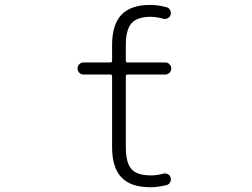

<svg xmlns="http://www.w3.org/2000/svg" viewBox="-20 -784 1040 792"><path d="M662.1 -526.4Q671.9 -526.4 679.2 -519Q686.5 -511.7 686.5 -501.5Q686.5 -491.2 679.2 -483.9Q671.9 -476.6 662.1 -476.6H505.9Q499 -476.6 499 -468.8V-176.8Q499 -113.3 522 -86.9Q544.9 -60.5 602.5 -60.5Q627 -60.5 652.3 -67.4Q662.1 -70.3 671.4 -65.9Q680.7 -61.5 683.6 -52.7Q686.5 -42 682.1 -32.7Q677.7 -23.4 667 -20.5Q632.8 -11.7 599.6 -11.7Q519.5 -11.7 481 -52.2Q442.4 -92.8 442.4 -176.8V-468.8Q442.4 -476.6 435.5 -476.6H324.2Q314.5 -476.6 307.1 -483.9Q299.8 -491.2 299.8 -501.5Q299.8 -511.7 307.1 -519Q314.5 -526.4 324.2 -526.4H435.5Q442.4 -526.4 442.4 -533.2V-598.6Q442.4 -682.6 481 -723.1Q519.5 -763.7 599.6 -763.7Q632.8 -763.7 668 -753.9Q677.7 -751 682.1 -741.7Q686.5 -732.4 683.6 -722.7Q680.7 -712.9 671.4 -708.5Q662.1 -704.1 652.3 -707Q627 -713.9 602.5 -714.8Q545.9 -714.8 522.5 -688Q499 -661.1 499 -598.6V-533.2Q499 -526.4 505.9 -526.4Z"/></svg>

Font: Rounded Mgen+ 1m light
Style: Regular
Weight: 200
Designer: [Source Han Sans]
Ryoko NISHIZUKA  (kana & ideographs); Paul D. Hunt (Latin, Greek & Cyrillic); Wenlong ZHANG  (bopomofo
Version: Version 1.059.20150602